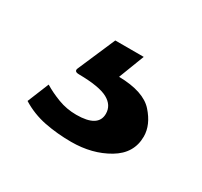

<svg xmlns="http://www.w3.org/2000/svg" viewBox="-64 -86 400 380"><g transform="rotate(30 136.5 104.0)"><path d="M249.5 131.5Q249.5 170 213.8 191.2Q178 212.5 130 212.5Q98.5 212.5 69.2 206.8Q40 201 15 185.5L35 136.5Q50.5 146 70.2 153.5Q90 161 112 161Q162 161 162 130Q162 110.5 142.8 100Q123.5 89.5 77 89Q64.5 89 69 79.5L105.5 -5H170.5L148 53.5Q204.5 54.5 227 79.8Q249.5 105 249.5 131.5Z"/></g></svg>

Font: Public Sans
Style: Bold
Weight: 700
Designer: The Public Sans project authors (U.S. Web Design System). Libre Franklin designed by Pablo Impallari and Rodrigo Fuenzal
Version: Version 1.008; ttfautohint (v1.8.1) -l 8 -r 50 -G 200 -x 14 